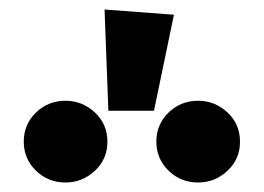

<svg xmlns="http://www.w3.org/2000/svg" viewBox="-20 -978 555 404"><path d="M304 -745H208L200 -958L346 -947ZM118 -594Q81 -594 55.5 -619Q30 -644 30 -680Q30 -716 55.5 -741Q81 -766 118 -766Q153 -766 179.5 -741.5Q206 -717 206 -680Q206 -643 179.5 -618.5Q153 -594 118 -594ZM397 -594Q360 -594 334.5 -619Q309 -644 309 -680Q309 -716 334.5 -741Q360 -766 397 -766Q432 -766 458.5 -741.5Q485 -717 485 -680Q485 -643 458.5 -618.5Q432 -594 397 -594Z"/></svg>

Font: Trujillo ExtraBold
Style: Regular
Weight: 800
Designer: Fira Sans original fonts by bBox Type GmbH, Carrois Corporate GbR, & Edenspiekermann AG / Changes by Cristiano Sobral
Foundry: Fira Sans original fonts by bBox Type GmbH, Carrois Corporate GbR, & Edenspiekermann AG / Changes by Cristiano Sobral
Version: Version 4.301;July 28, 2020;FontCreator 13.0.0.2655 64-bit